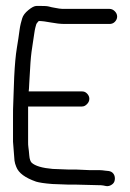

<svg xmlns="http://www.w3.org/2000/svg" viewBox="-20 -654 439 649"><path d="M315 -28C319 -28 324 -28 329 -27L339 -25C346 -24 352 -26 358 -30C364 -34 367 -39 368 -46C369 -53 368 -60 364 -66C360 -72 354 -75 347 -76L337 -77C329 -78 322 -79 315 -79H281L236 -81H210L158 -83C123 -86 99 -93 87 -104C83 -108 80 -116 79 -128C78 -140 77 -150 76 -156C75 -162 75 -168 75 -175V-294H257C264 -294 269 -297 274 -302C279 -307 282 -313 282 -320C282 -327 279 -333 274 -338C269 -343 264 -345 257 -345H77C78 -349 78 -359 79 -375C80 -391 81 -414 83 -442C85 -470 88 -490 90 -502C92 -514 94 -527 96 -542C98 -557 101 -566 102 -570C103 -574 106 -578 111 -583C122 -583 136 -581 152 -578C168 -575 184 -573 199 -573H350C357 -573 363 -575 368 -580C373 -585 376 -591 376 -598C376 -605 373 -611 368 -616C363 -621 357 -624 350 -624H199C192 -624 186 -624 180 -625C174 -626 169 -627 163 -628C157 -629 152 -630 145 -632C138 -634 124 -634 104 -634C96 -634 87 -629 76 -620C65 -611 58 -602 55 -592C52 -582 48 -568 46 -552C44 -536 41 -516 37 -492C33 -468 30 -435 28 -394C26 -353 26 -325 25 -310C24 -295 24 -276 24 -252V-175L29 -111C30 -104 32 -97 35 -90C43 -69 65 -53 102 -40C112 -37 130 -34 157 -32L211 -30H236Z"/></svg>

Font: AppleStorm
Style: Rg
Weight: 400
Foundry: Cannot Into Space Fonts
Version: Version 1.01